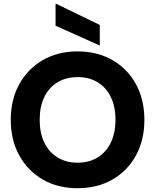

<svg xmlns="http://www.w3.org/2000/svg" viewBox="-20 -984 821 1016"><path d="M390 12Q286 12 206.5 -34Q127 -80 82 -161.5Q37 -243 37 -350Q37 -457 82 -538.5Q127 -620 206.5 -666Q286 -712 390 -712Q495 -712 575 -666Q655 -620 699.5 -538.5Q744 -457 744 -350Q744 -243 699.5 -161.5Q655 -80 575 -34Q495 12 390 12ZM391 -123Q452 -123 497 -151Q542 -179 566.5 -229.5Q591 -280 591 -350Q591 -420 566.5 -470.5Q542 -521 497 -548.5Q452 -576 391 -576Q330 -576 284.5 -548.5Q239 -521 214.5 -470.5Q190 -420 190 -350Q190 -280 214.5 -229.5Q239 -179 284.5 -151Q330 -123 391 -123ZM508 -743 274 -848V-964H277L508 -852Z"/></svg>

Font: DM Sans 36pt Black
Style: Regular
Weight: 900
Designer: Colophon Foundry, Jonny Pinhorn
Foundry: Colophon Foundry
Version: Version 4.004;gftools[0.9.30]